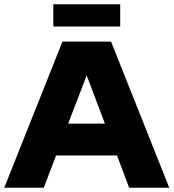

<svg xmlns="http://www.w3.org/2000/svg" viewBox="-23 -884 817 904"><path d="M385 -529 298 -302H471ZM183 0H-3L271 -688H500L774 0H585L528 -152H241ZM228 -864H543V-759H228Z"/></svg>

Font: Roundo
Style: Bold
Weight: 700
Designer: Namrata Goyal (Gurmukhi), Shiva Nallaperumal (Latin)
Foundry: Indian Type Foundry
Version: Version 1.000;PS 1.0;hotconv 1.0.88;makeotf.lib2.5.647800